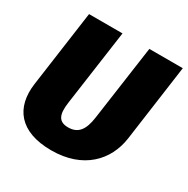

<svg xmlns="http://www.w3.org/2000/svg" viewBox="-162 -840 983 1004"><g transform="rotate(30 329.5 -338.0)"><path d="M659 -696H457L393 -243C382 -166 354 -128 294 -128C236 -128 220 -164 231 -241L295 -696H93L29 -237C8 -85 85 20 278 20C469 20 575 -93 595 -235Z"/></g></svg>

Font: Fira Sans Heavy
Style: Italic
Weight: 900
Italic angle: -8°
Designer: bBox Type GmbH & Carrois Corporate GbR & Edenspiekermann AG
Foundry: bBox Type GmbH & Carrois Corporate GbR & Edenspiekermann AG
Version: Version 4.301;PS 004.301;hotconv 1.0.88;makeotf.lib2.5.64775